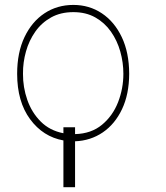

<svg xmlns="http://www.w3.org/2000/svg" viewBox="-20 -573 688 796"><path d="M291.2 12.8V203.1H242.9V9.2Q158.4 -6 104.8 -78.8Q51.1 -151.6 51.1 -267Q51.1 -355.1 81.5 -419Q111.9 -483 164.4 -517.8Q217 -552.6 284.1 -552.6Q350.1 -552.6 402.3 -517.8Q454.5 -483 484.9 -419Q515.3 -355.1 515.6 -267Q515.3 -182.5 486 -120.6Q456.7 -58.6 406.1 -24.1Q355.5 10.3 291.2 12.8ZM291.2 -45.5V-17Q358.3 -18.8 402.9 -55.8Q447.4 -92.7 469.5 -149.3Q491.5 -206 491.5 -267Q491.5 -313.9 478.7 -359.4Q465.9 -404.8 440 -441.8Q414.1 -478.7 375.2 -500.7Q336.3 -522.7 284.1 -522.7Q231.2 -522.7 191.8 -500.7Q152.3 -478.7 126.4 -441.9Q100.5 -405.2 87.7 -359.7Q74.9 -314.3 75.3 -267Q74.9 -211.3 93.2 -158.9Q111.5 -106.5 148.8 -69.1Q186.1 -31.6 242.9 -20.6V-45.5Z"/></svg>

Font: Inter UI Thin
Style: Regular
Weight: 100
Designer: Rasmus Andersson
Foundry: rsms
Version: 3.2;8d6f07862